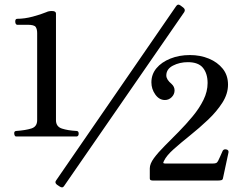

<svg xmlns="http://www.w3.org/2000/svg" viewBox="-20 -787 1053 837"><path d="M49 -192Q43 -194 42 -204.5Q41 -215 50 -216Q92 -219 117 -227Q142 -235 142 -263V-643Q142 -660 135.5 -669.5Q129 -679 100 -679H54Q47 -681 46.5 -692.5Q46 -704 54 -705Q87 -705 122.5 -714.5Q158 -724 182 -734Q192 -739 206 -739Q224 -739 224 -728V-263Q224 -235 250 -226.5Q276 -218 315 -216Q323 -215 323 -204.5Q323 -194 315 -192ZM260 23Q253 35 240 26L228 18Q217 9 225 -1L747 -759Q755 -772 767 -763L779 -754Q790 -745 783 -734ZM646 0Q642 0 637.5 -1.5Q633 -3 633 -10V-53Q633 -73 651 -97.5Q669 -122 698 -151Q727 -180 759 -212.5Q791 -245 820 -280Q849 -315 867 -351.5Q885 -388 885 -425Q885 -466 865 -491Q845 -516 799 -516Q763 -516 734 -501Q705 -486 705 -458Q705 -440 728 -421Q741 -409 741 -393Q741 -376 728.5 -363.5Q716 -351 699 -351Q674 -351 657 -375Q640 -399 640 -428Q640 -463 662 -489.5Q684 -516 722.5 -531.5Q761 -547 808 -547Q853 -547 890.5 -531.5Q928 -516 951 -487.5Q974 -459 974 -418Q974 -378 949.5 -339.5Q925 -301 887 -265Q849 -229 809 -197Q769 -165 737.5 -137Q706 -109 695 -86Q690 -77 693 -75.5Q696 -74 703 -74H905Q916 -74 921.5 -76Q927 -78 931 -86Q934 -92 939 -103Q944 -114 951 -130Q956 -138 967 -135.5Q978 -133 976 -122L952 -10Q951 -3 944.5 -1.5Q938 0 930 0Z"/></svg>

Font: Zen Old Mincho SemiBold
Style: Regular
Weight: 600
Version: Version 1.500